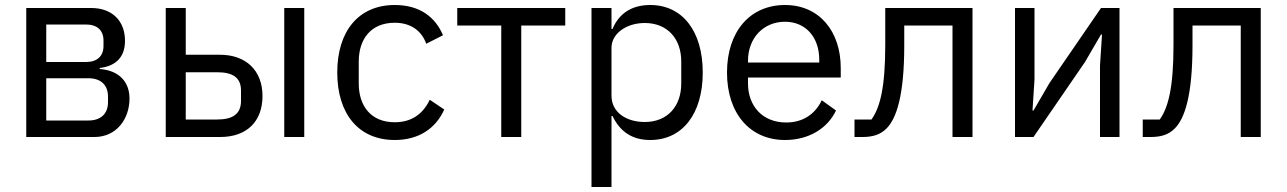

<svg xmlns="http://www.w3.org/2000/svg" viewBox="-20 -548 5148 768"><path d="M85 -516V0H358C445 0 498 -71 498 -154C498 -218 459 -266 379 -272V-276C445 -284 480 -321 480 -385C480 -464 429 -516 345 -516ZM324 -300H165V-450H324C368 -450 394 -427 394 -386V-364C394 -323 368 -300 324 -300ZM334 -66H165V-235H334C382 -235 412 -209 412 -162V-139C412 -92 382 -66 334 -66Z M643 -516V0H861C966 0 1030 -61 1030 -164C1030 -266 964 -329 860 -329H723V-516ZM1117 -516V0H1197V-516ZM849 -70H723V-259H849C909 -259 944 -239 944 -186V-144C944 -91 909 -70 849 -70Z M1559 12C1657 12 1724 -36 1757 -110L1699 -149C1671 -90 1624 -59 1559 -59C1464 -59 1415 -124 1415 -214V-302C1415 -392 1464 -457 1559 -457C1622 -457 1666 -426 1685 -373L1752 -407C1722 -478 1661 -528 1559 -528C1414 -528 1329 -423 1329 -258C1329 -93 1414 12 1559 12Z M1985 -446V0H2065V-446H2241V-516H1809V-446Z M2346 -516V200H2426V-84H2430C2461 -20 2510 12 2581 12C2710 12 2791 -93 2791 -258C2791 -423 2710 -528 2581 -528C2510 -528 2457 -497 2430 -432H2426V-516ZM2559 -60C2486 -60 2426 -98 2426 -165V-357C2426 -414 2486 -456 2559 -456C2649 -456 2705 -394 2705 -302V-214C2705 -122 2649 -60 2559 -60Z M3120 12C3217 12 3291 -36 3324 -106L3267 -147C3240 -90 3190 -58 3125 -58C3029 -58 2972 -125 2972 -214V-238H3343V-276C3343 -422 3258 -528 3120 -528C2980 -528 2888 -422 2888 -258C2888 -94 2980 12 3120 12ZM3120 -461C3202 -461 3257 -400 3257 -309V-298H2972V-305C2972 -395 3033 -461 3120 -461Z M3398 -70V0H3429C3471 0 3501 -9 3526 -34C3566 -74 3597 -166 3597 -367V-446H3790V0H3870V-516H3521V-369C3521 -197 3500 -118 3466 -70Z M4040 -516V0H4114L4320 -300L4384 -410H4388L4380 -286V0H4458V-516H4384L4178 -216L4114 -106H4110L4118 -230V-516Z M4551 -70V0H4582C4624 0 4654 -9 4679 -34C4719 -74 4750 -166 4750 -367V-446H4943V0H5023V-516H4674V-369C4674 -197 4653 -118 4619 -70Z"/></svg>

Font: Braiins Sans
Style: Regular
Weight: 400
Designer: Mike Abbink, Paul van der Laan, Pieter van Rosmalen, Jiri Chlebus, Lubos Buracinsky
Foundry: Bold Monday, Sudetype
Version: Version 1.000;hotconv 1.0.109;makeotfexe 2.5.65596